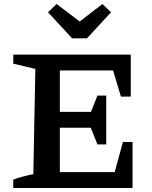

<svg xmlns="http://www.w3.org/2000/svg" viewBox="-20 -936 758 956"><path d="M592 -229H640V0H46V-42Q72 -51 96.5 -57.5Q121 -64 146 -69L156 -593L46 -619V-664H631V-455H582L543 -585H224L278 -639V-379H433L465 -460H509V-217H465L432 -300H278V-26L224 -79H551ZM339 -745 219 -875 262 -916 377 -829 490 -916 533 -875 413 -745Z"/></svg>

Font: Piazzolla Thin
Style: Bold
Weight: 700
Version: Version 2.005